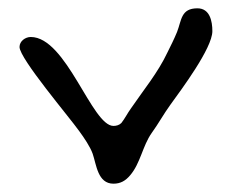

<svg xmlns="http://www.w3.org/2000/svg" viewBox="-20 -585 551 462"><path d="M27 -472C27 -444 147 -303 171 -269C182 -254 197 -232 203 -215C212 -189 215 -143 253 -143C270 -143 282 -150 293 -163C318 -192 323 -234 345 -265C361 -287 374 -311 390 -333C416 -369 491 -469 491 -510C491 -534 485 -565 455 -565C415 -565 417 -536 406 -508C399 -491 391 -475 383 -459C360 -410 325 -368 295 -324C287 -313 280 -299 272 -289C267 -284 260 -282 253 -282C201 -282 140 -496 54 -496C41 -496 27 -486 27 -472Z"/></svg>

Font: ChillLongCangKaiShu Medium
Style: Regular
Weight: 500
Version: Version 3.500;Glyphs 3.1.1 (3135)